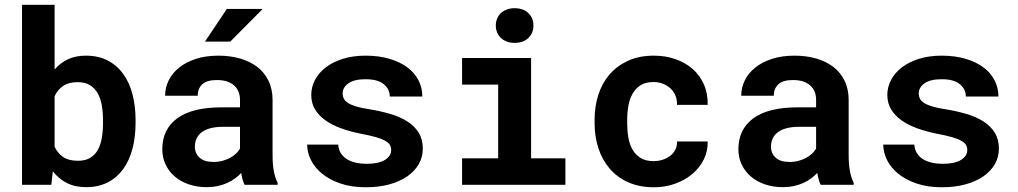

<svg xmlns="http://www.w3.org/2000/svg" viewBox="-20 -770 4241 800"><path d="M544.9 -258.8Q544.9 -199.7 532 -150.4Q519 -101.1 493.2 -65.4Q467.3 -29.8 428.7 -10Q390.1 9.8 338.9 9.8Q292.5 9.8 258.5 -7.6Q224.6 -24.9 200.2 -56.2L193.8 0H71.8V-750H207.5V-480.5Q231 -507.8 262.9 -522.9Q294.9 -538.1 337.9 -538.1Q389.6 -538.1 428.5 -518.1Q467.3 -498 493.2 -462.4Q519 -426.8 532 -377.2Q544.9 -327.6 544.9 -269ZM409.2 -269Q409.2 -301.3 404.3 -330.1Q399.4 -358.9 387.5 -380.6Q375.5 -402.3 355 -415Q334.5 -427.7 303.7 -427.7Q266.6 -427.7 243.4 -412.1Q220.2 -396.5 207.5 -369.1V-158.7Q220.2 -131.3 243.4 -115.7Q266.6 -100.1 304.7 -100.1Q335.4 -100.1 355.5 -112.1Q375.5 -124 387.5 -145.3Q399.4 -166.5 404.3 -195.6Q409.2 -224.6 409.2 -258.8Z M999 0Q994.1 -9.8 990.7 -22.5Q987.3 -35.2 984.9 -49.3Q973.6 -37.1 959 -26.4Q944.3 -15.6 926.5 -7.6Q908.7 0.5 887.2 5.1Q865.7 9.8 840.8 9.8Q800.3 9.8 766.4 -2Q732.4 -13.7 708 -34.7Q683.6 -55.7 669.9 -84.7Q656.2 -113.8 656.2 -147.9Q656.2 -231.4 718.5 -277.1Q780.8 -322.8 904.3 -322.8H980V-354Q980 -392.1 955.1 -414.3Q930.2 -436.5 883.3 -436.5Q841.8 -436.5 822.8 -418.7Q803.7 -400.9 803.7 -371.1H668Q668 -404.8 682.9 -435.1Q697.8 -465.3 726.3 -488.3Q754.9 -511.2 796.1 -524.7Q837.4 -538.1 890.6 -538.1Q938.5 -538.1 979.7 -526.4Q1021 -514.6 1051.3 -491.7Q1081.5 -468.8 1098.6 -433.8Q1115.7 -398.9 1115.7 -353V-126.5Q1115.7 -84 1121.1 -56.2Q1126.5 -28.3 1136.7 -8.3V0ZM869.6 -95.2Q890.1 -95.2 907.7 -100.1Q925.3 -105 939.5 -112.8Q953.6 -120.6 963.9 -130.6Q974.1 -140.6 980 -150.9V-241.7H910.6Q878.9 -241.7 856.4 -235.6Q834 -229.5 819.8 -218.5Q805.7 -207.5 798.8 -192.1Q792 -176.8 792 -158.7Q792 -131.3 811.3 -113.3Q830.6 -95.2 869.6 -95.2ZM925.3 -732.9H1074.7L939.5 -596.7H834Z M1609.9 -145Q1609.9 -157.2 1604.2 -166.5Q1598.6 -175.8 1584.2 -183.8Q1569.8 -191.9 1545.9 -198.7Q1522 -205.6 1485.4 -212.4Q1439 -221.7 1400.6 -235.6Q1362.3 -249.5 1335 -269.3Q1307.6 -289.1 1292.2 -314.9Q1276.9 -340.8 1276.9 -374.5Q1276.9 -407.2 1292.5 -437Q1308.1 -466.8 1337.4 -489.3Q1366.7 -511.7 1408.7 -524.9Q1450.7 -538.1 1503.4 -538.1Q1558.6 -538.1 1602.5 -525.1Q1646.5 -512.2 1677 -489.5Q1707.5 -466.8 1723.6 -435.5Q1739.7 -404.3 1739.7 -367.7H1604Q1604 -398.4 1579.1 -419.2Q1554.2 -439.9 1503.4 -439.9Q1456.1 -439.9 1431.9 -422.9Q1407.7 -405.8 1407.7 -380.9Q1407.7 -369.1 1412.6 -359.1Q1417.5 -349.1 1429.9 -341.1Q1442.4 -333 1463.9 -326.4Q1485.4 -319.8 1518.6 -314.9Q1566.4 -307.1 1607.4 -294.9Q1648.4 -282.7 1678.2 -263.4Q1708 -244.1 1724.9 -216.6Q1741.7 -189 1741.7 -150.9Q1741.7 -115.7 1724.9 -86.2Q1708 -56.6 1677 -35.2Q1646 -13.7 1602.1 -1.7Q1558.1 10.3 1503.9 10.3Q1444.3 10.3 1398.7 -5.4Q1353 -21 1322.3 -46.1Q1291.5 -71.3 1275.6 -103.3Q1259.8 -135.3 1259.8 -167.5H1389.2Q1390.6 -146 1400.9 -130.6Q1411.1 -115.2 1427.2 -105.7Q1443.4 -96.2 1464.1 -91.8Q1484.9 -87.4 1506.8 -87.4Q1557.1 -87.4 1583.5 -103.5Q1609.9 -119.6 1609.9 -145Z M1905.3 -528.3H2192.9V-110.4H2335.9V0H1905.3V-110.4H2055.7V-417.5H1905.3ZM2045.9 -663.6Q2045.9 -679.2 2051.5 -692.6Q2057.1 -706.1 2067.4 -715.6Q2077.6 -725.1 2092 -730.5Q2106.4 -735.8 2124 -735.8Q2160.2 -735.8 2181.4 -715.6Q2202.6 -695.3 2202.6 -663.6Q2202.6 -631.8 2181.4 -611.6Q2160.2 -591.3 2124 -591.3Q2106.4 -591.3 2092 -596.7Q2077.6 -602.1 2067.4 -611.6Q2057.1 -621.1 2051.5 -634.5Q2045.9 -647.9 2045.9 -663.6Z M2703.1 -98.6Q2723.1 -98.6 2741.2 -104.5Q2759.3 -110.4 2772.9 -121.1Q2786.6 -131.8 2794.2 -147Q2801.8 -162.1 2800.8 -180.7H2928.7Q2929.7 -139.6 2911.9 -104.5Q2894 -69.3 2863.3 -43.9Q2832.5 -18.6 2791.7 -4.2Q2751 10.3 2705.6 10.3Q2644 10.3 2597.7 -10.5Q2551.3 -31.2 2520.3 -67.4Q2489.3 -103.5 2473.4 -152.1Q2457.5 -200.7 2457.5 -256.3V-271Q2457.5 -326.7 2473.1 -375.2Q2488.8 -423.8 2520 -460Q2551.3 -496.1 2597.4 -517.1Q2643.6 -538.1 2704.6 -538.1Q2753.4 -538.1 2794.9 -523.4Q2836.4 -508.8 2866.5 -482.2Q2896.5 -455.6 2913.1 -417.7Q2929.7 -379.9 2928.7 -333H2800.8Q2801.8 -352.5 2794.9 -370.1Q2788.1 -387.7 2774.9 -400.4Q2761.7 -413.1 2743.2 -420.7Q2724.6 -428.2 2702.6 -428.2Q2670.4 -428.2 2649.4 -415Q2628.4 -401.9 2616 -379.9Q2603.5 -357.9 2598.4 -329.6Q2593.3 -301.3 2593.3 -271V-256.3Q2593.3 -225.6 2598.1 -197Q2603 -168.5 2615.5 -146.7Q2627.9 -125 2649.2 -111.8Q2670.4 -98.6 2703.1 -98.6Z M3399.4 0Q3394.5 -9.8 3391.1 -22.5Q3387.7 -35.2 3385.3 -49.3Q3374 -37.1 3359.4 -26.4Q3344.7 -15.6 3326.9 -7.6Q3309.1 0.5 3287.6 5.1Q3266.1 9.8 3241.2 9.8Q3200.7 9.8 3166.7 -2Q3132.8 -13.7 3108.4 -34.7Q3084 -55.7 3070.3 -84.7Q3056.6 -113.8 3056.6 -147.9Q3056.6 -231.4 3118.9 -277.1Q3181.2 -322.8 3304.7 -322.8H3380.4V-354Q3380.4 -392.1 3355.5 -414.3Q3330.6 -436.5 3283.7 -436.5Q3242.2 -436.5 3223.1 -418.7Q3204.1 -400.9 3204.1 -371.1H3068.4Q3068.4 -404.8 3083.3 -435.1Q3098.1 -465.3 3126.7 -488.3Q3155.3 -511.2 3196.5 -524.7Q3237.8 -538.1 3291 -538.1Q3338.9 -538.1 3380.1 -526.4Q3421.4 -514.6 3451.7 -491.7Q3481.9 -468.8 3499 -433.8Q3516.1 -398.9 3516.1 -353V-126.5Q3516.1 -84 3521.5 -56.2Q3526.9 -28.3 3537.1 -8.3V0ZM3270 -95.2Q3290.5 -95.2 3308.1 -100.1Q3325.7 -105 3339.8 -112.8Q3354 -120.6 3364.3 -130.6Q3374.5 -140.6 3380.4 -150.9V-241.7H3311Q3279.3 -241.7 3256.8 -235.6Q3234.4 -229.5 3220.2 -218.5Q3206.1 -207.5 3199.2 -192.1Q3192.4 -176.8 3192.4 -158.7Q3192.4 -131.3 3211.7 -113.3Q3231 -95.2 3270 -95.2Z M4010.3 -145Q4010.3 -157.2 4004.6 -166.5Q3999 -175.8 3984.6 -183.8Q3970.2 -191.9 3946.3 -198.7Q3922.4 -205.6 3885.7 -212.4Q3839.4 -221.7 3801 -235.6Q3762.7 -249.5 3735.4 -269.3Q3708 -289.1 3692.6 -314.9Q3677.2 -340.8 3677.2 -374.5Q3677.2 -407.2 3692.9 -437Q3708.5 -466.8 3737.8 -489.3Q3767.1 -511.7 3809.1 -524.9Q3851.1 -538.1 3903.8 -538.1Q3959 -538.1 4002.9 -525.1Q4046.9 -512.2 4077.4 -489.5Q4107.9 -466.8 4124 -435.5Q4140.1 -404.3 4140.1 -367.7H4004.4Q4004.4 -398.4 3979.5 -419.2Q3954.6 -439.9 3903.8 -439.9Q3856.4 -439.9 3832.3 -422.9Q3808.1 -405.8 3808.1 -380.9Q3808.1 -369.1 3813 -359.1Q3817.9 -349.1 3830.3 -341.1Q3842.8 -333 3864.3 -326.4Q3885.7 -319.8 3918.9 -314.9Q3966.8 -307.1 4007.8 -294.9Q4048.8 -282.7 4078.6 -263.4Q4108.4 -244.1 4125.2 -216.6Q4142.1 -189 4142.1 -150.9Q4142.1 -115.7 4125.2 -86.2Q4108.4 -56.6 4077.4 -35.2Q4046.4 -13.7 4002.4 -1.7Q3958.5 10.3 3904.3 10.3Q3844.7 10.3 3799.1 -5.4Q3753.4 -21 3722.7 -46.1Q3691.9 -71.3 3676 -103.3Q3660.2 -135.3 3660.2 -167.5H3789.6Q3791 -146 3801.3 -130.6Q3811.5 -115.2 3827.6 -105.7Q3843.8 -96.2 3864.5 -91.8Q3885.3 -87.4 3907.2 -87.4Q3957.5 -87.4 3983.9 -103.5Q4010.3 -119.6 4010.3 -145Z"/></svg>

Font: Roboto Mono
Style: Bold
Weight: 700
Designer: Google
Version: Version 2.000985; 2015; ttfautohint (v1.3)